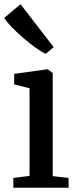

<svg xmlns="http://www.w3.org/2000/svg" viewBox="-31 -887 366 907"><path d="M32 0V-46.5L108.5 -56V-470L36 -488.5V-538L190.5 -559.5H195L218 -542V-55L293 -46.5V0ZM184.5 -633Q165 -642 136.8 -662Q108.5 -682 78.8 -707.8Q49 -733.5 24.8 -758.5Q0.5 -783.5 -11 -802.5L66 -867L222.5 -664.5L185.5 -633Z"/></svg>

Font: Merriweather 36pt Medium
Style: Regular
Weight: 500
Version: Version 2.100